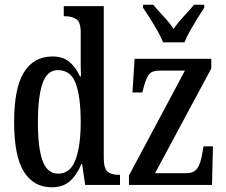

<svg xmlns="http://www.w3.org/2000/svg" viewBox="-20 -786 959 816"><path d="M200 10Q123 10 81.5 -56.5Q40 -123 40 -267Q40 -412 82 -479Q124 -546 203 -546Q248 -546 275.5 -522.5Q303 -499 320 -461H324Q323 -484 323 -511.5Q323 -539 323 -567V-649Q323 -693 303.5 -705Q284 -717 257 -717H251V-760H421V-115Q421 -70 437.5 -56.5Q454 -43 483 -43H490V0H342L329 -89H326Q307 -43 277.5 -16.5Q248 10 200 10ZM227 -48Q279 -48 301 -107Q323 -166 323 -267Q323 -374 302 -431Q281 -488 226 -488Q180 -488 160.5 -431Q141 -374 141 -266Q141 -157 161 -102.5Q181 -48 227 -48ZM528 0V-40L766 -486H658Q624 -486 611.5 -467.5Q599 -449 589 -409L585 -393H543L552 -536H878V-495L639 -50H772Q804 -50 818.5 -70.5Q833 -91 840 -135L845 -164H885L881 0ZM673 -606Q664 -629 649 -655.5Q634 -682 617.5 -708Q601 -734 588 -753V-766H631Q651 -742 675.5 -716Q700 -690 718 -663Q736 -690 760.5 -716Q785 -742 805 -766H848V-753Q835 -734 819 -708Q803 -682 788 -655.5Q773 -629 764 -606Z"/></svg>

Font: Noto Serif ExtraCondensed Medium
Style: Regular
Weight: 500
Width: 2
Designer: Monotype Design Team
Foundry: Monotype Imaging Inc.
Version: Version 2.015